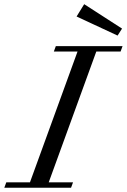

<svg xmlns="http://www.w3.org/2000/svg" viewBox="-70 -879 594 899"><path d="M480.5 -712.4 288.6 -801.8 324.2 -859.4 501.5 -745.1ZM-49.8 0 -40.5 -25.4H70.3L293 -637.7H182.1L191.4 -663.1H503.9L494.6 -637.7H380.9L158.2 -25.4H272L262.7 0Z"/></svg>

Font: Elstob
Style: Italic
Weight: 400
Italic angle: -20°
Designer: Peter S. Baker
Version: Version 1.015